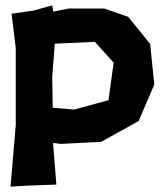

<svg xmlns="http://www.w3.org/2000/svg" viewBox="-20 -528 614 720"><path d="M23.4 -476.6 39.1 -347.7V-58.6L19.5 171.9L85.9 168L191.4 164.1L179.7 19.5V7.8L207 11.7L359.4 3.9L500 -74.2L558.6 -210.9L543 -363.3L460.9 -464.8L371.1 -496.1H238.3L179.7 -484.4L175.8 -507.8L105.5 -488.3ZM175.8 -238.3 185.5 -364.3 335.9 -371.1 406.2 -293 386.7 -152.3 257.8 -117.2 177.7 -124Z"/></svg>

Font: MaokenAssortedSans-TC
Style: Regular
Weight: 500
Version: Version 0.83